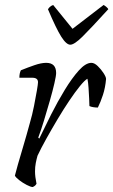

<svg xmlns="http://www.w3.org/2000/svg" viewBox="-20 -753 456 773"><path d="M112 0Q104 0 87.5 -8.5Q71 -17 57 -28Q43 -39 40 -46Q43 -59 52 -90.5Q61 -122 74 -165.5Q87 -209 100 -257Q110 -291 117 -326.5Q124 -362 128.5 -388.5Q133 -415 133 -422Q133 -440 110 -440H58Q58 -458 64 -470Q91 -481 118.5 -490.5Q146 -500 166 -500Q206 -500 206 -459Q206 -448 199 -417.5Q192 -387 180.5 -347Q169 -307 157 -267.5Q145 -228 134 -199L138 -195Q159 -239 185.5 -291.5Q212 -344 241 -391.5Q270 -439 297.5 -469.5Q325 -500 348 -500Q360 -500 373.5 -487Q387 -474 397 -458.5Q407 -443 407 -435Q404 -400 394.5 -371Q385 -342 374 -320Q365 -320 355.5 -321.5Q346 -323 340 -326Q340 -335 339 -355.5Q338 -376 336.5 -399Q335 -422 332 -436Q321 -430 301.5 -406Q282 -382 258.5 -347Q235 -312 211.5 -272.5Q188 -233 166.5 -194.5Q145 -156 131 -126Q127 -112 124 -96.5Q121 -81 121 -63Q121 -42 127 -13Q125 -10 122.5 -7Q120 -4 112 0ZM263 -573Q247 -573 226.5 -605.5Q206 -638 173 -716Q176 -720 180 -724.5Q184 -729 194 -733L272 -637L397 -733Q404 -729 409.5 -724Q415 -719 416 -716Q345 -638 312 -605.5Q279 -573 263 -573Z"/></svg>

Font: Texturina Thin
Style: Italic
Weight: 100
Italic angle: -11°
Designer: Guillermo Torres Carreño
Foundry: Omnibus-Type
Version: Version 1.002; ttfautohint (v1.8.3)